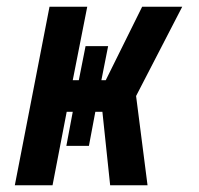

<svg xmlns="http://www.w3.org/2000/svg" viewBox="-20 -550 590 570"><path d="M24 0 127 -530H239L196 -312H214L234 -413H301L281 -312H294L402 -530H521L384 -265L418 0H307L284 -218H263L244 -117H177L196 -218H178L136 0Z"/></svg>

Font: Lode Term
Style: Bold Italic
Weight: 700
Italic angle: -11°
Monospace: yes
Designer: Belleve Invis
Foundry: Belleve Invis
Version: Version 29.2.0